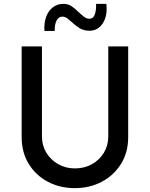

<svg xmlns="http://www.w3.org/2000/svg" viewBox="-20 -965 775 993"><path d="M197 -259Q197 -213 219.5 -175.5Q242 -138 281 -116Q320 -94 367 -94Q417 -94 456 -116Q495 -138 517.5 -175.5Q540 -213 540 -259V-725H643V-256Q643 -177 606 -117.5Q569 -58 506.5 -25Q444 8 367 8Q290 8 227.5 -25Q165 -58 128.5 -117.5Q92 -177 92 -256V-725H197ZM444 -806Q412 -806 390.5 -820Q369 -834 352 -850Q340 -861 328 -870Q316 -879 302 -879Q283 -879 272.5 -858.5Q262 -838 263 -805H210Q207 -844 218 -876Q229 -908 252.5 -926.5Q276 -945 308 -945Q334 -945 353 -931Q372 -917 388 -901Q402 -888 415 -878Q428 -868 442 -868Q462 -868 470 -889.5Q478 -911 477 -945H530Q535 -903 524.5 -871.5Q514 -840 492.5 -823Q471 -806 444 -806Z"/></svg>

Font: Reem Kufi
Style: Regular
Weight: 400
Designer: Khaled Hosny
Version: Version 1.6